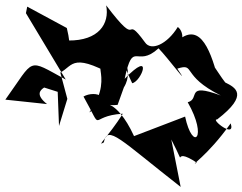

<svg xmlns="http://www.w3.org/2000/svg" viewBox="-146 -762 930 737"><g transform="rotate(-90 319.5 -393.0)"><path d="M336 -637 205 -632 309 -600 410 -627C437 -575 495 -584 379 -388C488 -557 409 -401 257 -516C315 -413 344 -492 318 -538C172 -456 244 -524 252 -387C164 -443 123 -491 142 -460C212 -446 152 -397 -29 -165L153 -201C19 -132 135 -210 64 -103C48 -135 87 -64 215 27C153 47 233 -53 230 -25C326 100 353 44 372 6C404 -20 553 -109 392 -23C509 -54 615 -98 519 -190C506 -156 563 -147 585 -176C518 -217 491 -279 526 -302C645 -389 489 -315 668 -451C597 -437 532 -480 533 -596C453 -645 422 -563 581 -602L663 -754L638 -759L383 -606C465 -757 466 -723 306 -838L289 -678C359 -766 359 -610 364 -725ZM353 -383C428 -336 505 -417 369 -351C376 -315 502 -268 386 -380C540 -347 424 -336 503 -250C469 -216 340 -120 425 -178C448 -106 399 -166 322 -11C373 -150 309 -88 296 -138C158 -59 105 -119 241 -148L166 -344C321 -415 278 -476 286 -407Z"/></g></svg>

Font: Asimov Silicon
Style: Regular
Weight: 400
Designer: Google
Version: Version 2.000980; 2014